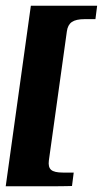

<svg xmlns="http://www.w3.org/2000/svg" viewBox="-26 -554 377 672"><path d="M145 8Q142 31 153 40.5Q164 50 194 50H232L226 97Q222 97 204.5 97.5Q187 98 162 98Q137 98 109.5 98Q82 98 57 98Q32 98 14.5 98Q-3 98 -6 98L82 -534H314L308 -487H270Q240 -487 225.5 -477Q211 -467 208 -444Z"/></svg>

Font: Genos Thin SemiBold
Style: Italic
Weight: 600
Italic angle: -8°
Version: Version 1.010